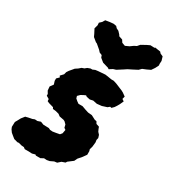

<svg xmlns="http://www.w3.org/2000/svg" viewBox="-208 -863 874 981"><g transform="rotate(30 229.0 -373.0)"><path d="M24 0 9 -12 -3 -22 -13 -36 -18 -48 -17 -77 -8 -93 0 -108 15 -127 41 -133 52 -135 65 -140 80 -139 98 -145 116 -138 149 -137 159 -132 174 -131 193 -134 214 -138 223 -149 227 -171 217 -178 213 -195 201 -207 193 -211 167 -216 155 -225 136 -230 118 -232 114 -240 86 -248 75 -253 74 -265 57 -275V-285L48 -300L46 -323L60 -342L54 -361V-375L68 -389L63 -397L79 -414L83 -429L91 -441L107 -460L112 -466L126 -475L140 -487L154 -492L165 -501L181 -507H192L206 -513L222 -515L263 -518L283 -515L301 -512H315L334 -506L358 -496L375 -489L386 -483L404 -470L400 -454L412 -446L402 -424L394 -410L386 -398L374 -386L366 -388L355 -379L336 -373L327 -370L299 -367L275 -372L257 -368L237 -372L230 -377L219 -372L204 -364L191 -351L195 -338L208 -327L218 -320H242L264 -312L283 -306L306 -304L331 -291L342 -289L349 -277L367 -271L371 -260L377 -247L388 -235L393 -219L390 -206L392 -193L389 -165L384 -148L387 -138V-117L372 -96L353 -74L345 -57L337 -51L316 -35L311 -27L291 -20L274 -5L258 -3L237 7L221 10L205 9L188 18H162L157 14L139 19L121 18H96L87 11L73 10L54 5L46 6ZM263 -550 256 -555 222 -565 201 -582 196 -595 181 -601 171 -612 145 -634 138 -637 116 -655 109 -670 96 -695 102 -716 101 -731 114 -743 123 -758 148 -762 169 -764 186 -761 194 -752 208 -745 222 -730 226 -723 247 -716 256 -702 275 -695 297 -705 315 -718 329 -725 341 -739 370 -755 387 -763 412 -762 413 -765 446 -760 453 -752 469 -745 476 -722 475 -704 476 -695 466 -675 453 -656 432 -646 410 -637 397 -624 372 -611 346 -598 331 -588 298 -567 282 -562Z"/></g></svg>

Font: Winky Rough
Style: Bold Italic
Weight: 700
Italic angle: -8.97852°
Designer: Simon Atzbach
Foundry: typofactur
Version: Version 1.206; ttfautohint (v1.8.4.7-5d5b)